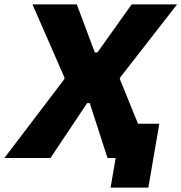

<svg xmlns="http://www.w3.org/2000/svg" viewBox="-56 -720 827 875"><path d="M-36 0H174L341 -250H353L434 0H471L448 135H620L670 -156H573L490 -360L491 -366L751 -700H544L388 -481H376L294 -700H92L238 -366L237 -359Z"/></svg>

Font: Fixel Display ExtraBold
Style: Italic
Weight: 800
Italic angle: -10°
Designer: AlfaBravo + MacPaw
Foundry: Kyrylo Tkachov, Marchela Mozhyna, Serhii Makarenko, Maria Weinstein, Zakhar Kryvoshyya
Version: Version 1.210;Glyphs 3.2 (3217)